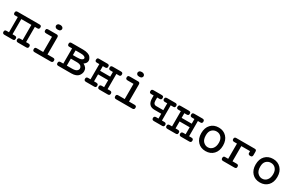

<svg xmlns="http://www.w3.org/2000/svg" viewBox="171 -1909 4908 3212"><g transform="rotate(30 2624.5 -303.5)"><path d="M12.2 -38.1Q12.2 -75.2 50.8 -75.2H97.2V-369.1H55.2Q42 -369.1 34.4 -370.1Q26.9 -371.1 19.5 -379.6Q12.2 -388.2 12.2 -404.8Q12.2 -443.8 49.8 -443.8H475.1Q514.2 -443.8 512.2 -407.2Q512.2 -390.1 505.1 -381.1Q498 -372.1 491 -370.6Q483.9 -369.1 473.1 -369.1H426.8V-75.2H474.1Q512.2 -75.2 512.2 -38.1Q512.2 0 475.1 0H314Q274.9 0 274.9 -38.1Q274.9 -75.2 314 -75.2H359.9V-369.1H165V-75.2H209Q250 -75.2 249 -38.1Q249 -25.9 245.6 -17.3Q242.2 -8.8 235.6 -5.4Q229 -2 222.9 -1Q216.8 0 209 0H51.8Q12.2 0 12.2 -38.1Z M595.7 -38.1Q595.7 -59.1 605.2 -67.1Q614.7 -75.2 634.8 -75.2H757.8V-369.1H645Q604 -369.1 604 -403.8Q604 -411.6 605 -416.7Q606 -421.9 608.9 -429.4Q611.8 -437 620.8 -440.4Q629.9 -443.8 644 -443.8H804.7Q840.8 -443.8 840.8 -404.8V-75.2H947.8Q988.8 -75.2 986.8 -38.1Q986.8 0 948.7 0H632.8Q595.7 0 595.7 -38.1ZM781.7 -610.8Q807.6 -610.8 824.2 -597.9Q840.8 -585 840.8 -564.9Q840.8 -547.9 826.9 -533.9Q813 -520 780.8 -520Q750 -520 735.8 -533.9Q721.7 -547.9 721.7 -564.9Q721.7 -582 735.8 -596.4Q750 -610.8 781.7 -610.8Z M1055.7 -38.1Q1054.7 -75.2 1095.7 -75.2H1146V-369.1Q1146 -369.1 1094.7 -369.1Q1083.5 -369.1 1076.7 -370.6Q1069.8 -372.1 1062.7 -381.6Q1055.7 -391.1 1055.7 -409.2Q1055.7 -442.4 1089.8 -443.8H1314.9Q1370.1 -443.8 1408.4 -430.4Q1446.8 -417 1462.9 -395.5Q1479 -374 1484.9 -357.4Q1490.7 -340.8 1490.7 -326.2Q1490.7 -280.3 1438 -245.1Q1513.2 -209 1512.7 -139.2Q1512.7 -117.2 1505.4 -95.7Q1498 -74.2 1481 -51Q1463.9 -27.8 1428.2 -13.9Q1392.6 0 1343.8 0H1092.8Q1053.7 0 1055.7 -38.1ZM1213.9 -75.2H1314Q1377.9 -75.2 1403.3 -95.7Q1428.7 -116.2 1428.7 -142.1Q1428.7 -153.3 1425.3 -163.1Q1421.9 -172.9 1412.4 -184.3Q1402.8 -195.8 1380.9 -202.9Q1358.9 -210 1327.6 -210H1213.9ZM1213.9 -278.8H1290Q1350.1 -278.8 1378.4 -292.5Q1406.7 -306.2 1406.7 -326.2Q1406.7 -345.2 1383.3 -357.2Q1359.9 -369.1 1314.9 -369.1H1213.9Z M1586.9 -38.1Q1586.9 -75.2 1625.5 -75.2H1671.9V-369.1H1625.5Q1586.4 -369.1 1586.9 -403.8Q1586.9 -421.9 1593.8 -431.4Q1600.6 -440.9 1607.7 -442.4Q1614.7 -443.8 1626.5 -443.8H1783.7Q1800.8 -443.8 1812.7 -436.5Q1824.7 -429.2 1823.7 -405.8Q1824.7 -368.7 1785.6 -369.1H1739.7V-278.8H1934.6V-369.1H1888.7Q1849.6 -369.1 1849.6 -404.8Q1849.6 -417 1851.6 -424.1Q1853.5 -431.2 1862.5 -437.5Q1871.6 -443.8 1889.6 -443.8H2047.9Q2086.9 -443.8 2086.9 -407.2Q2086.9 -390.1 2079.8 -381.1Q2072.8 -372.1 2065.7 -370.6Q2058.6 -369.1 2048.8 -369.1H2001.5V-75.2H2048.8Q2086.9 -75.2 2086.9 -38.1Q2086.9 0 2049.8 0H1888.7Q1849.6 0 1849.6 -38.1Q1849.6 -75.2 1888.7 -75.2H1934.6V-210H1739.7V-75.2H1783.7Q1824.7 -75.2 1823.7 -38.1Q1823.7 -25.9 1820.3 -17.3Q1816.9 -8.8 1810.3 -5.4Q1803.7 -2 1797.6 -1Q1791.5 0 1783.7 0H1626.5Q1586.9 0 1586.9 -38.1Z M2170.4 -38.1Q2170.4 -59.1 2179.9 -67.1Q2189.5 -75.2 2209.5 -75.2H2332.5V-369.1H2219.7Q2178.7 -369.1 2178.7 -403.8Q2178.7 -411.6 2179.7 -416.7Q2180.7 -421.9 2183.6 -429.4Q2186.5 -437 2195.6 -440.4Q2204.6 -443.8 2218.8 -443.8H2379.4Q2415.5 -443.8 2415.5 -404.8V-75.2H2522.5Q2563.5 -75.2 2561.5 -38.1Q2561.5 0 2523.4 0H2207.5Q2170.4 0 2170.4 -38.1ZM2356.4 -610.8Q2382.3 -610.8 2398.9 -597.9Q2415.5 -585 2415.5 -564.9Q2415.5 -547.9 2401.6 -533.9Q2387.7 -520 2355.5 -520Q2324.7 -520 2310.5 -533.9Q2296.4 -547.9 2296.4 -564.9Q2296.4 -582 2310.5 -596.4Q2324.7 -610.8 2356.4 -610.8Z M2636.7 -403.8Q2636.7 -427.7 2647.2 -435.8Q2657.7 -443.8 2676.3 -443.8H2833.5Q2850.6 -443.8 2862.5 -436.5Q2874.5 -429.2 2873.5 -405.8Q2874.5 -368.7 2835.4 -369.1H2789.6V-312Q2789.6 -236.8 2848.6 -236.8H2984.4V-369.1H2938.5Q2899.4 -369.1 2899.4 -404.8Q2899.4 -416 2900.9 -423.1Q2902.3 -430.2 2911.9 -437Q2921.4 -443.8 2939.5 -443.8H3097.7Q3136.7 -443.8 3136.7 -407.2Q3136.7 -390.1 3129.6 -381.1Q3122.6 -372.1 3115.5 -370.6Q3108.4 -369.1 3098.6 -369.1H3051.3V-75.2H3098.6Q3136.7 -75.2 3136.7 -38.1Q3136.7 0 3099.6 0H2938.5Q2899.4 0 2899.4 -38.1Q2899.4 -75.2 2938.5 -75.2H2984.4V-168H2854.5Q2788.6 -168 2755.4 -205.1Q2721.2 -243.2 2721.7 -320.8V-369.1H2675.3Q2636.7 -368.7 2636.7 -403.8Z M3161.6 -38.1Q3161.6 -75.2 3200.2 -75.2H3246.6V-369.1H3200.2Q3161.1 -369.1 3161.6 -403.8Q3161.6 -421.9 3168.5 -431.4Q3175.3 -440.9 3182.4 -442.4Q3189.5 -443.8 3201.2 -443.8H3358.4Q3375.5 -443.8 3387.5 -436.5Q3399.4 -429.2 3398.4 -405.8Q3399.4 -368.7 3360.4 -369.1H3314.5V-278.8H3509.3V-369.1H3463.4Q3424.3 -369.1 3424.3 -404.8Q3424.3 -417 3426.3 -424.1Q3428.2 -431.2 3437.3 -437.5Q3446.3 -443.8 3464.4 -443.8H3622.6Q3661.6 -443.8 3661.6 -407.2Q3661.6 -390.1 3654.5 -381.1Q3647.5 -372.1 3640.4 -370.6Q3633.3 -369.1 3623.5 -369.1H3576.2V-75.2H3623.5Q3661.6 -75.2 3661.6 -38.1Q3661.6 0 3624.5 0H3463.4Q3424.3 0 3424.3 -38.1Q3424.3 -75.2 3463.4 -75.2H3509.3V-210H3314.5V-75.2H3358.4Q3399.4 -75.2 3398.4 -38.1Q3398.4 -25.9 3395 -17.3Q3391.6 -8.8 3385 -5.4Q3378.4 -2 3372.3 -1Q3366.2 0 3358.4 0H3201.2Q3161.6 0 3161.6 -38.1Z M3726.1 -222.2Q3726.1 -328.1 3784.2 -389.2Q3842.3 -450.2 3936.5 -450.2Q4029.3 -450.2 4087.9 -388.2Q4146.5 -326.2 4146.5 -222.2Q4146.5 -118.2 4088.4 -57.1Q4030.3 3.9 3935.5 3.9Q3841.3 3.9 3783.7 -57.6Q3726.1 -119.1 3726.1 -222.2ZM3810.5 -231Q3810.5 -147.9 3849.4 -109.4Q3888.2 -70.8 3936.5 -70.8Q3991.7 -70.8 4027.1 -113.3Q4062.5 -155.8 4062.5 -230Q4062.5 -296.9 4027.3 -335.9Q3992.2 -375 3936.5 -375Q3885.7 -375 3848.1 -339.6Q3810.5 -304.2 3810.5 -231Z M4237.3 -37.1Q4237.3 -54.2 4243.7 -63Q4250 -71.8 4257.1 -73.5Q4264.2 -75.2 4277.3 -75.2H4331.1V-369.1H4276.4Q4237.3 -369.1 4237.3 -405.8Q4237.3 -443.8 4274.4 -443.8H4629.4Q4651.4 -443.8 4659.2 -434.3Q4667 -424.8 4667 -404.8V-337.9Q4666 -300.8 4628.4 -300.8H4625Q4606 -300.8 4596.2 -308.8Q4586.4 -316.9 4585.2 -323.5Q4584 -330.1 4584 -341.8V-369.1H4415V-75.2H4496.1Q4533.2 -75.2 4533.2 -38.1Q4533.2 -28.3 4531.7 -21.2Q4530.3 -14.2 4520.8 -7.1Q4511.2 0 4494.1 0H4275.4Q4237.3 0 4237.3 -37.1Z M4775.9 -222.2Q4775.9 -328.1 4834 -389.2Q4892.1 -450.2 4986.3 -450.2Q5079.1 -450.2 5137.7 -388.2Q5196.3 -326.2 5196.3 -222.2Q5196.3 -118.2 5138.2 -57.1Q5080.1 3.9 4985.4 3.9Q4891.1 3.9 4833.5 -57.6Q4775.9 -119.1 4775.9 -222.2ZM4860.4 -231Q4860.4 -147.9 4899.2 -109.4Q4938 -70.8 4986.3 -70.8Q5041.5 -70.8 5076.9 -113.3Q5112.3 -155.8 5112.3 -230Q5112.3 -296.9 5077.1 -335.9Q5042 -375 4986.3 -375Q4935.5 -375 4897.9 -339.6Q4860.4 -304.2 4860.4 -231Z"/></g></svg>

Font: CMU Typewriter Text
Style: Bold
Weight: 700
Version: Version 0.7.0